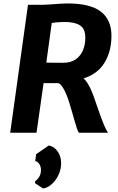

<svg xmlns="http://www.w3.org/2000/svg" viewBox="-20 -775 687 1121"><path d="M193.2 0H39.5L143.4 -747H229.1Q245 -747 271.8 -749Q298.6 -751 326.3 -753Q354 -755 372.7 -755Q506.6 -755 568.7 -707.3Q630.7 -659.6 630.7 -566Q630.7 -476.1 590.5 -409.5Q550.3 -342.8 468 -317.5Q481.2 -305.7 493.3 -285.8Q505.3 -265.8 516.1 -240.1Q526.9 -214.3 536.2 -185.4Q551.5 -140.8 564.5 -104.5Q577.5 -68.2 588.9 -41.7Q600.2 -15.3 610.8 0H440.3Q435.2 -7.6 428.8 -26.1Q422.5 -44.6 415.9 -67.6Q409.2 -90.6 403.2 -112.5Q397.1 -134.3 392.3 -149Q386.2 -171.9 377.7 -196.3Q369.2 -220.8 359.1 -241.8Q348.9 -262.9 338.2 -276.1Q327.5 -289.2 316.6 -289.7L234.5 -289.8ZM349.1 -408.5Q393.8 -408.5 422.5 -428.7Q451.1 -448.9 464.8 -482.5Q478.5 -516.1 478 -556.3Q477.9 -606.8 447.4 -626.7Q417 -646.7 357.9 -646.7Q345.9 -646.7 331.2 -645.9Q316.5 -645.2 303.3 -643.8Q290.2 -642.4 282.1 -640.9L250.4 -409.5Q263.4 -409 288 -408.7Q312.6 -408.5 349.1 -408.5ZM231.5 325.7 184.2 294.1 186.2 281.8Q199.6 273 209.4 256.5Q219.2 240.1 219.2 216.4Q219.2 197.8 209.7 182.8Q200.1 167.8 185.6 165.6L190.9 125.2L265.5 74.2Q297.8 80.8 317.4 110.3Q336.9 139.7 336.9 177.1Q336.9 213.3 321.9 245.6Q306.9 277.8 283 299.5Q259 321.2 231.5 325.7Z"/></svg>

Font: Merriweather Sans Variable Regular
Style: Italic
Weight: 300
Italic angle: -8°
Designer: Eben Sorkin
Foundry: Eben Sorkin
Version: Version 2.001